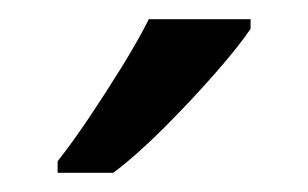

<svg xmlns="http://www.w3.org/2000/svg" viewBox="-20 -786 321 200"><path d="M241 -756Q229 -738 204 -709.5Q179 -681 150.5 -652.5Q122 -624 98 -606H40V-618Q55 -637 72.5 -663Q90 -689 107 -716.5Q124 -744 135 -766H241Z"/></svg>

Font: Noto Sans Marchen
Style: Regular
Weight: 400
Designer: Monotype Design Team
Foundry: Monotype Imaging Inc.
Version: Version 2.003; ttfautohint (v1.8.4.7-5d5b)